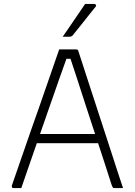

<svg xmlns="http://www.w3.org/2000/svg" viewBox="-20 -963 690 983"><path d="M147 -277H439Q447 -277 455 -277Q463 -277 470 -277L492 -287L498 -257L503 -230H158Q155 -230 152.5 -231.5Q150 -233 148.5 -235.5Q147 -238 147 -241ZM89 0Q79 0 69.5 0Q60 0 49 0Q46 0 43.5 -2Q41 -4 40.5 -7Q40 -10 41 -14Q58 -64 75.5 -113.5Q93 -163 110 -213Q127 -263 144.5 -312.5Q162 -362 179.5 -411.5Q197 -461 214 -511Q231 -561 248.5 -610.5Q266 -660 283 -710Q305 -710 329.5 -710Q354 -710 370 -710Q374 -710 376.5 -708.5Q379 -707 380 -704.5Q381 -702 382 -699Q408 -619 434 -539Q460 -459 486 -379.5Q512 -300 538 -220Q564 -140 590 -60Q595 -45 600 -30Q605 -15 610 0Q599 0 588 0Q577 0 566 0Q562 0 559.5 -1.5Q557 -3 555.5 -7Q554 -11 551 -18Q535 -68 513.5 -134.5Q492 -201 467.5 -275Q443 -349 419 -423Q395 -497 374 -562Q353 -627 337 -674L353 -662H308L324 -673Q307 -626 285.5 -565Q264 -504 239.5 -433.5Q215 -363 189 -288.5Q163 -214 137.5 -140.5Q112 -67 89 0ZM416 -943Q428 -943 434.5 -943Q441 -943 446.5 -943Q452 -943 462 -943Q468 -943 471 -938Q474 -933 469 -928Q451 -906 438 -889.5Q425 -873 413.5 -858.5Q402 -844 388 -826.5Q374 -809 353 -783Q351 -780 346.5 -777.5Q342 -775 336 -775Q329 -775 323.5 -775Q318 -775 312.5 -775Q307 -775 301 -775Q322 -805 340 -831.5Q358 -858 376.5 -885Q395 -912 416 -943Z"/></svg>

Font: Recursive Sans Linear Light
Style: Regular
Weight: 300
Version: Version 1.085